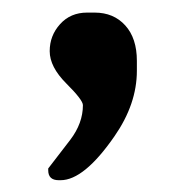

<svg xmlns="http://www.w3.org/2000/svg" viewBox="-20 -143 298 311"><path d="M201.7 -44.4V-28.3Q201.7 25.4 165.5 77.6Q116.2 148.9 78.1 148.9H75.2Q58.1 148.9 58.1 132.8V129.9L93.8 83.5Q114.3 56.6 114.3 27.3Q114.3 19 87.4 -7.8Q60.5 -34.7 60.5 -60.1Q60.5 -85.4 77.4 -104Q94.2 -122.6 121.1 -122.6H133.3Q164.1 -122.6 182.9 -101.8Q201.7 -81.1 201.7 -44.4Z"/></svg>

Font: Averia Serif Libre
Style: Regular
Weight: 400
Version: Version 1.002